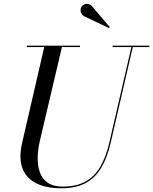

<svg xmlns="http://www.w3.org/2000/svg" viewBox="-20 -995 822 1030"><path d="M309 15Q227.5 15 173.8 -12Q120 -39 100 -93.5Q80 -148 99 -230L219 -750H314L194 -240Q183 -193 182.2 -149.2Q181.5 -105.5 194 -70.2Q206.5 -35 236.5 -14.5Q266.5 6 316.5 6Q390 6 439.2 -21.5Q488.5 -49 518.8 -101.8Q549 -154.5 566.5 -230L686.5 -750H694L574 -230Q556 -151.5 524.2 -96.8Q492.5 -42 440.2 -13.5Q388 15 309 15ZM124 -742.5V-750H409V-742.5ZM584 -742.5V-750H781.5V-742.5ZM564.5 -844.5 430 -908.5Q422 -913.5 417.2 -921.8Q412.5 -930 412 -939.8Q411.5 -949.5 416.5 -957.5Q420 -963.5 426.2 -968Q432.5 -972.5 440.2 -974Q448 -975.5 456.2 -973Q464.5 -970.5 472.5 -963L569 -849.5Z"/></svg>

Font: Bodoni Moda 28pt
Style: Italic
Weight: 400
Italic angle: -13°
Designer: Owen Earl
Foundry: indestructible type
Version: Version 2.004